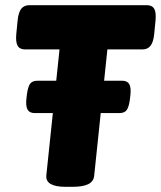

<svg xmlns="http://www.w3.org/2000/svg" viewBox="-20 -720 622 742"><path d="M114 -283Q94 -283 86.5 -296.5Q79 -310 82 -338L84 -355Q88 -385 96.5 -396.5Q105 -408 125 -408H452Q472 -408 479.5 -395Q487 -382 484 -353L482 -336Q478 -306 469.5 -294.5Q461 -283 441 -283ZM234 2Q155 2 159 -42L210 -529H77Q56 -529 48 -543.5Q40 -558 43 -589L48 -640Q51 -672 62 -686Q73 -700 94 -700H547Q568 -700 576 -686Q584 -672 581 -640L576 -589Q573 -558 562 -543.5Q551 -529 530 -529H395L344 -41Q342 -19 321.5 -8.5Q301 2 259 2Z"/></svg>

Font: Asap Black
Style: Italic
Weight: 900
Italic angle: -6°
Designer: Pablo Cosgaya
Foundry: Omnibus-Type
Version: Version 3.001